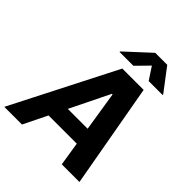

<svg xmlns="http://www.w3.org/2000/svg" viewBox="-293 -1109 1264 1264"><g transform="rotate(45 338.5 -477.0)"><path d="M127 0H-37.6L333.5 -727.5H532.2L662.1 0H497.6L408.7 -561.5H402.8ZM164.6 -286.1H553.7L533.2 -166H143.6ZM514.6 -792 457.5 -878.9 372.1 -792H243.2L244.1 -797.4L413.6 -954.1H525.4L644.5 -797.4L643.6 -792Z"/></g></svg>

Font: Inter Tight
Style: Bold Italic
Weight: 700
Italic angle: -9.39999°
Designer: Rasmus Andersson
Foundry: rsms
Version: Version 3.004